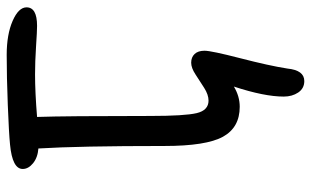

<svg xmlns="http://www.w3.org/2000/svg" viewBox="-194 -538 911 562"><g transform="rotate(-90 261.0 -256.5)"><path d="M305.2 179.2Q283.7 179.2 271.7 161.4Q259.8 143.6 259.8 119.1Q259.8 62 289.1 -26.9Q260.7 -9.8 230 -9.8Q169.4 -9.8 142.3 -58.8Q115.2 -107.9 115.2 -230Q115.2 -481 107.9 -599.1Q81.5 -601.1 64.7 -614.7Q47.9 -628.4 47.9 -645Q47.9 -675.3 119.1 -682.1Q152.8 -685.5 235.6 -688.7Q318.4 -691.9 381.8 -691.9Q441.4 -691.9 481.2 -674.6Q521 -657.2 521 -633.8Q521 -603 466.8 -603Q451.2 -603 406.5 -606Q361.8 -608.9 325.2 -608.9Q272.5 -608.9 200.2 -603Q203.1 -520.5 203.1 -272Q203.1 -170.4 211.4 -135.7Q219.7 -101.1 248 -101.1Q265.1 -101.1 285.2 -113.8Q305.2 -126.5 324.5 -139.2Q343.8 -151.9 358.9 -151.9Q375 -151.9 384.5 -141.8Q394 -131.8 394 -112.8Q394 -93.3 372.1 -8.3Q350.1 76.7 341.8 129.9Q336.9 179.2 305.2 179.2Z"/></g></svg>

Font: Shantell Sans Irregular
Style: Regular
Weight: 400
Designer: Stephen Nixon, Anya Danilova, Shantell Martin
Foundry: Arrow Type
Version: Version 1.006;[9816181b4]